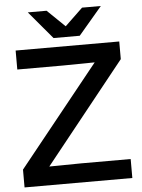

<svg xmlns="http://www.w3.org/2000/svg" viewBox="-60 -961 745 1008"><g transform="rotate(-5 312.0 -457.0)"><path d="M28 0H596V-100H335L167 -98L590 -627V-720H44V-620H284L452 -622L28 -94ZM248 -768H386L510 -914H411L317 -824L224 -914H125Z"/></g></svg>

Font: Aspekta 500
Style: Regular
Weight: 500
Designer: Ivo Dolenc
Version: Version 2.100